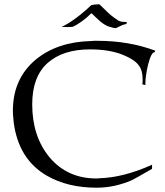

<svg xmlns="http://www.w3.org/2000/svg" viewBox="-20 -862 768 894"><path d="M430 12Q295 12 198 -44Q67 -120 44 -290Q43 -304 41.5 -318Q40 -332 40 -346Q40 -496 147 -585Q247 -667 404 -671Q412 -672 419.5 -672Q427 -672 434 -672Q580 -672 703 -626L700 -619Q684 -619 669 -559Q657 -508 657 -473V-466L643 -469Q644 -476 644 -482Q644 -488 644 -493Q644 -536 625 -559Q607 -584 554 -606Q491 -632 399 -632Q273 -632 202 -569Q130 -505 130 -376Q130 -227 211 -129Q294 -31 429 -31Q438 -31 442 -32Q555 -35 688 -95V-76Q609 -30 592 -22Q554 -6 513.5 3Q473 12 430 12ZM518 -731Q511 -731 490.5 -737Q470 -743 447 -762Q437 -771 428 -779.5Q419 -788 409 -798Q407 -800 406 -800Q405 -800 403 -798Q385 -780 361 -762.5Q337 -745 318 -737Q315 -737 308 -736.5Q301 -736 293 -736Q284 -736 276.5 -736.5Q269 -737 267 -737Q296 -750 332 -776.5Q368 -803 405 -838Q413 -840 422 -841Q431 -842 437 -842Q443 -842 444 -841L477 -809Q496 -790 511 -780Q526 -770 530 -767Q541 -760 560 -760H571L568 -750Q558 -749 546 -743.5Q534 -738 524 -733Q522 -731 518 -731Z"/></svg>

Font: Gideon Roman
Style: Regular
Weight: 400
Designer: Robert E. Leuschke
Foundry: Robert E. Leuschke
Version: Version 2.010